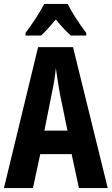

<svg xmlns="http://www.w3.org/2000/svg" viewBox="-20 -953 566 973"><path d="M323 -933H204C185 -895 140 -825 109 -786V-773H188C208 -790 234 -820 263 -854C291 -820 316 -793 339 -773H417V-786C380 -835 345 -889 323 -933ZM380 0H526L350 -714H173L0 0H147L184 -172H343ZM283 -480 322 -291H205L243 -482C253 -528 260 -573 263 -608C268 -572 275 -527 283 -480Z"/></svg>

Font: Noto Sans Armenian ExtraCondensed
Style: Regular
Weight: 400
Width: 2
Designer: Monotype Design Team
Foundry: Monotype Imaging Inc.
Version: Version 2.008